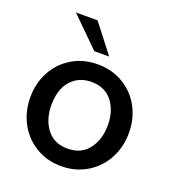

<svg xmlns="http://www.w3.org/2000/svg" viewBox="-128 -789 812 898"><g transform="rotate(20 277.5 -340.5)"><path d="M239.3 -549.3 96.7 -689.9H204.6L313.5 -549.3ZM31.7 -245.1Q31.7 -314 62 -371.3Q92.3 -428.7 148.7 -462.9Q205.1 -497.1 276.9 -497.1Q348.6 -497.1 405.3 -462.9Q461.9 -428.7 492.2 -371.3Q522.5 -314 522.5 -245.1Q522.5 -175.8 492.2 -117.9Q461.9 -60.1 405.3 -25.4Q348.6 9.3 276.9 9.3Q205.1 9.3 148.7 -25.4Q92.3 -60.1 62 -117.9Q31.7 -175.8 31.7 -245.1ZM417.5 -245.1Q417.5 -315.9 381.1 -362.8Q344.7 -409.7 276.9 -409.7Q231 -409.7 198.5 -386.7Q166 -363.8 151.4 -327.4Q136.7 -291 136.7 -245.1Q136.7 -173.3 172.9 -125.7Q209 -78.1 276.9 -78.1Q344.7 -78.1 381.1 -126Q417.5 -173.8 417.5 -245.1Z"/></g></svg>

Font: HK Grotesk SemiBold Legacy
Style: Regular
Weight: 600
Designer: Alfredo Marco Pradil
Foundry: Hanken Design Co.
Version: Version 2.022;PS 002.022;hotconv 1.0.88;makeotf.lib2.5.64775